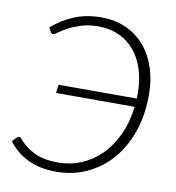

<svg xmlns="http://www.w3.org/2000/svg" viewBox="-81 -789 796 869"><g transform="rotate(10 317.0 -354.0)"><path d="M43.5 -118Q48.5 -118 52 -113Q69 -93.5 87.8 -79Q106.5 -64.5 128.2 -54.5Q150 -44.5 176.5 -39.5Q203 -34.5 236 -34.5Q291.5 -34.5 341.8 -55.5Q392 -76.5 431.8 -116Q471.5 -155.5 498.2 -212.8Q525 -270 533.5 -343H172.5L177 -381.5H536.5Q536.5 -387 536.8 -393Q537 -399 537 -405Q537 -466 521 -515.5Q505 -565 475.5 -600Q446 -635 404.2 -654Q362.5 -673 310.5 -673Q264.5 -673 230.2 -662Q196 -651 172 -638Q148 -625 133.5 -614Q119 -603 113.5 -603Q105.5 -603 102.5 -609L90.5 -630Q138.5 -671 193 -693.2Q247.5 -715.5 315.5 -715.5Q379 -715.5 429.5 -692.8Q480 -670 515.2 -629Q550.5 -588 569.2 -531.2Q588 -474.5 588 -406.5Q588 -313.5 561.2 -237Q534.5 -160.5 487.2 -106.2Q440 -52 375.2 -22Q310.5 8 234.5 8Q194 8 161.2 0.8Q128.5 -6.5 101.5 -19.8Q74.5 -33 52.5 -51.8Q30.5 -70.5 12.5 -93.5L34.5 -114.5Q38.5 -118 43.5 -118Z"/></g></svg>

Font: Lato Light
Style: Italic
Weight: 300
Italic angle: -7°
Designer: Lukasz Dziedzic
Foundry: tyPoland Lukasz Dziedzic
Version: Version 2.007; 2014-02-27